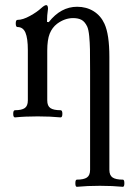

<svg xmlns="http://www.w3.org/2000/svg" viewBox="-20 -451 515 744"><path d="M38.1 3.9Q31.2 3.9 31.2 -10Q31.2 -23.9 38.1 -23.9Q64 -23.9 75.9 -32.2Q87.9 -40.5 87.9 -62V-256.8Q87.9 -302.7 78.6 -324.5Q69.3 -346.2 47.9 -346.2Q41 -346.2 41 -360.1Q41 -374 47.9 -374Q68.4 -374 95.9 -389.2Q123.5 -404.3 140.1 -419.9Q152.8 -431.2 159.2 -431.2Q166 -431.2 166 -417Q162.1 -390.6 162.1 -366.2L168.9 -365.2Q215.8 -424.8 278.8 -424.8Q314.9 -424.8 342.8 -407.5Q370.6 -390.1 384.8 -358.9Q403.8 -317.4 403.8 -231V207Q403.8 228.5 416.3 236.8Q428.7 245.1 456.1 245.1Q461.9 245.1 461.9 259Q461.9 272.9 456.1 272.9Q416.5 269 367.2 269Q317.4 269 277.8 272.9Q272 272.9 272 259Q272 245.1 277.8 245.1Q304.7 245.1 316.9 236.8Q329.1 228.5 329.1 207V-174.8Q329.1 -234.4 328.6 -260Q328.1 -285.6 325.7 -311Q323.2 -336.4 317.9 -348.1Q308.6 -367.2 295.9 -374Q283.2 -380.9 263.2 -380.9Q231 -380.9 201.2 -358.9Q182.1 -344.2 172.6 -320.6Q163.1 -296.9 163.1 -254.9V-62Q163.1 -40.5 175.3 -32.2Q187.5 -23.9 214.8 -23.9Q221.7 -23.9 221.7 -10Q221.7 3.9 214.8 3.9Q175.3 0 126 0Q76.7 0 38.1 3.9Z"/></svg>

Font: Junicode SmCond
Style: Regular
Weight: 400
Width: 4
Designer: Peter S. Baker
Version: Version 2.206